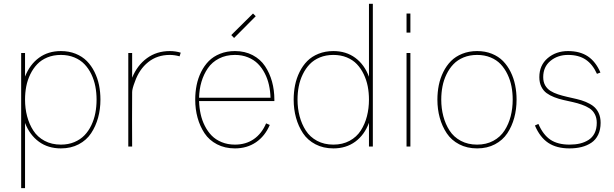

<svg xmlns="http://www.w3.org/2000/svg" viewBox="-20 -760 3186 996"><path d="M109.9 -484.9V-362.8Q134.8 -425.8 182.4 -460.4Q230 -495.1 295.9 -495.1Q337.9 -495.1 372.3 -481.2Q406.7 -467.3 430.4 -443.4Q454.1 -419.4 470.2 -387Q486.3 -354.5 493.7 -318.4Q501 -282.2 501 -243.2Q501 -193.4 488.8 -149.2Q476.6 -105 452.6 -68.8Q428.7 -32.7 388.4 -11.5Q348.1 9.8 295.9 9.8Q229.5 9.8 181.9 -24.9Q134.3 -59.6 109.9 -122.1V215.8H89.8V-243.2V-484.9ZM481 -243.2Q481 -278.8 474.6 -311.8Q468.3 -344.7 453.9 -374.8Q439.5 -404.8 418.2 -427Q397 -449.2 365.5 -462.2Q334 -475.1 295.9 -475.1Q257.3 -475.1 225.8 -462.2Q194.3 -449.2 173.1 -427Q151.9 -404.8 137.2 -374.8Q122.6 -344.7 116.2 -311.8Q109.9 -278.8 109.9 -243.2Q109.9 -197.8 120.6 -157Q131.3 -116.2 152.8 -82.8Q174.3 -49.3 211.2 -29.5Q248 -9.8 295.9 -9.8Q334.5 -9.8 365.7 -22.9Q397 -36.1 418.2 -58.1Q439.5 -80.1 453.9 -110.4Q468.3 -140.6 474.6 -173.8Q481 -207 481 -243.2Z M665.5 -484.9V-356.9Q691.9 -421.4 742.4 -458.3Q793 -495.1 860.8 -495.1Q890.6 -495.1 917.5 -486.8L911.6 -467.8Q885.7 -475.1 860.8 -475.1Q795.4 -475.1 748.8 -437.7Q702.1 -400.4 679.7 -335.9Q665.5 -299.3 665.5 -282.2Q665 -282.2 665 -141.1L665.5 0H645.5V-484.9Z M1292.5 -689.9 1306.6 -675.8 1194.3 -563 1179.7 -578.1ZM1403.3 -243.2V-235.8H1012.7Q1013.7 -200.7 1020.8 -168.5Q1027.8 -136.2 1042.5 -107.2Q1057.1 -78.1 1078.1 -56.6Q1099.1 -35.2 1130.1 -22.5Q1161.1 -9.8 1198.7 -9.8Q1255.4 -9.8 1296.6 -38.3Q1337.9 -66.9 1360.4 -120.1L1379.4 -111.8Q1354.5 -53.7 1307.9 -22Q1261.2 9.8 1198.7 9.8Q1146.5 9.8 1105.7 -11.5Q1064.9 -32.7 1041 -68.8Q1017.1 -105 1004.9 -149.2Q992.7 -193.4 992.7 -243.2Q992.7 -282.2 1000 -318.4Q1007.3 -354.5 1023.4 -387Q1039.6 -419.4 1063.2 -443.4Q1086.9 -467.3 1121.8 -481.2Q1156.7 -495.1 1198.7 -495.1Q1250.5 -495.1 1290.8 -473.9Q1331.1 -452.6 1355 -416.7Q1378.9 -380.9 1391.1 -336.7Q1403.3 -292.5 1403.3 -243.2ZM1012.7 -252.9H1383.3Q1382.3 -287.6 1375.2 -319.3Q1368.2 -351.1 1353.5 -379.6Q1338.9 -408.2 1317.9 -429.2Q1296.9 -450.2 1266.4 -462.6Q1235.8 -475.1 1198.7 -475.1Q1152.3 -475.1 1116.2 -456.5Q1080.1 -438 1058.3 -406.2Q1036.6 -374.5 1025.1 -335.7Q1013.7 -296.9 1012.7 -252.9Z M1914.1 -740.2V0H1894V-123Q1870.6 -60.1 1823 -25.1Q1775.4 9.8 1709.5 9.8Q1657.2 9.8 1616.5 -11.5Q1575.7 -32.7 1551.8 -68.8Q1527.8 -105 1515.6 -149.2Q1503.4 -193.4 1503.4 -243.2Q1503.4 -282.2 1510.7 -318.4Q1518.1 -354.5 1534.2 -387Q1550.3 -419.4 1574 -443.4Q1597.7 -467.3 1632.6 -481.2Q1667.5 -495.1 1709.5 -495.1Q1775.4 -495.1 1823 -460Q1870.6 -424.8 1894 -361.8V-740.2ZM1894 -243.2Q1894 -278.8 1887.7 -311.8Q1881.3 -344.7 1866.9 -374.8Q1852.5 -404.8 1831.5 -427Q1810.5 -449.2 1779.1 -462.2Q1747.6 -475.1 1709.5 -475.1Q1670.9 -475.1 1639.4 -462.2Q1607.9 -449.2 1586.7 -427Q1565.4 -404.8 1550.8 -374.8Q1536.1 -344.7 1529.8 -311.8Q1523.4 -278.8 1523.4 -243.2Q1523.4 -197.8 1534.2 -157Q1544.9 -116.2 1566.4 -82.8Q1587.9 -49.3 1624.8 -29.5Q1661.6 -9.8 1709.5 -9.8Q1756.8 -9.8 1793.5 -29.5Q1830.1 -49.3 1851.6 -82.8Q1873 -116.2 1883.5 -157Q1894 -197.8 1894 -243.2Z M2108.9 -689.9V-590.8H2088.9V-689.9ZM2108.9 -484.9V0H2088.9V-484.9Z M2659.7 -243.2Q2659.7 -193.4 2647.7 -149.2Q2635.7 -105 2611.8 -68.8Q2587.9 -32.7 2547.6 -11.5Q2507.3 9.8 2455.1 9.8Q2402.8 9.8 2362.1 -11.5Q2321.3 -32.7 2297.4 -68.8Q2273.4 -105 2261.2 -149.2Q2249 -193.4 2249 -243.2Q2249 -282.2 2256.3 -318.4Q2263.7 -354.5 2279.8 -387Q2295.9 -419.4 2319.6 -443.4Q2343.3 -467.3 2378.2 -481.2Q2413.1 -495.1 2455.1 -495.1Q2497.1 -495.1 2531.5 -481.2Q2565.9 -467.3 2589.4 -443.4Q2612.8 -419.4 2628.9 -387Q2645 -354.5 2652.3 -318.4Q2659.7 -282.2 2659.7 -243.2ZM2639.6 -243.2Q2639.6 -278.8 2633.3 -311.8Q2627 -344.7 2612.5 -374.8Q2598.1 -404.8 2577.1 -427Q2556.2 -449.2 2524.7 -462.2Q2493.2 -475.1 2455.1 -475.1Q2416.5 -475.1 2385 -462.2Q2353.5 -449.2 2332.3 -427Q2311 -404.8 2296.4 -374.8Q2281.7 -344.7 2275.4 -311.8Q2269 -278.8 2269 -243.2Q2269 -197.8 2279.8 -157Q2290.5 -116.2 2312 -82.8Q2333.5 -49.3 2370.4 -29.5Q2407.2 -9.8 2455.1 -9.8Q2502.4 -9.8 2539.1 -29.5Q2575.7 -49.3 2597.2 -82.8Q2618.7 -116.2 2629.2 -157Q2639.6 -197.8 2639.6 -243.2Z M3094.7 -383.8 3076.7 -377Q3054.2 -426.8 3018.1 -450.9Q2981.9 -475.1 2926.8 -475.1Q2873 -475.1 2835.4 -444.1Q2797.9 -413.1 2797.9 -359.9Q2797.9 -335 2808.1 -317.1Q2818.4 -299.3 2835.4 -288.6Q2852.5 -277.8 2875 -270.5Q2897.5 -263.2 2922.1 -257.6Q2946.8 -252 2971.4 -246.3Q2996.1 -240.7 3018.6 -231.4Q3041 -222.2 3058.1 -209Q3075.2 -195.8 3085.4 -174.1Q3095.7 -152.3 3095.7 -123Q3095.7 -87.4 3083 -61Q3070.3 -34.7 3047.6 -19.5Q3024.9 -4.4 2996.6 2.7Q2968.3 9.8 2934.1 9.8Q2867.2 9.8 2824 -19Q2780.8 -47.9 2754.9 -108.9L2772.9 -117.2Q2797.4 -60.5 2835.4 -35.2Q2873.5 -9.8 2934.1 -9.8Q2964.4 -9.8 2988.8 -15.6Q3013.2 -21.5 3033.2 -34.2Q3053.2 -46.9 3064.5 -69.3Q3075.7 -91.8 3075.7 -123Q3075.7 -148.9 3065.4 -168Q3055.2 -187 3038.1 -198Q3021 -209 2998.5 -217Q2976.1 -225.1 2951.4 -230.5Q2926.8 -235.8 2902.1 -241.5Q2877.4 -247.1 2855 -255.9Q2832.5 -264.6 2815.4 -277.1Q2798.3 -289.6 2788.1 -310.5Q2777.8 -331.5 2777.8 -359.9Q2777.8 -421.4 2821 -458.3Q2864.3 -495.1 2926.8 -495.1Q2988.3 -495.1 3029.3 -467.8Q3070.3 -440.4 3094.7 -383.8Z"/></svg>

Font: Genome Thin
Style: Regular
Weight: 250
Designer: Alfredo Marco Pradil
Version: Version 1.001